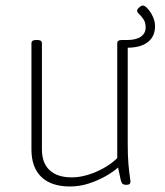

<svg xmlns="http://www.w3.org/2000/svg" viewBox="-20 -670 597 696"><path d="M234 6Q166 6 130 -28.5Q94 -63 94 -128V-513Q94 -519 98 -522Q102 -525 111 -525H115Q124 -525 128 -522Q132 -519 132 -513V-128Q132 -79 160 -53Q188 -27 240 -27Q268 -27 298 -36Q328 -45 356.5 -61Q385 -77 405 -97V-513Q405 -519 409 -522Q413 -525 422 -525H426Q435 -525 439 -522Q443 -519 443 -513V-150Q443 -106 445.5 -76.5Q448 -47 450.5 -31.5Q453 -16 453 -12Q453 -9 452 -6.5Q451 -4 449 -2.5Q447 -1 444 -0.5Q441 0 437 0Q429 0 424.5 -3.5Q420 -7 417 -20.5Q414 -34 408 -63Q392 -48 364 -32Q336 -16 302.5 -5Q269 6 234 6ZM441 -497 422 -525H441Q473 -525 490.5 -537Q508 -549 508 -571Q508 -588 500.5 -599.5Q493 -611 485 -618.5Q477 -626 477 -631Q477 -635 480.5 -639Q484 -643 489 -646.5Q494 -650 498 -650Q505 -650 515.5 -638.5Q526 -627 534 -610Q542 -593 542 -575Q542 -538 516 -517.5Q490 -497 441 -497Z"/></svg>

Font: Asap Thin
Style: Regular
Weight: 250
Designer: Pablo Cosgaya
Foundry: Omnibus-Type
Version: Version 3.001